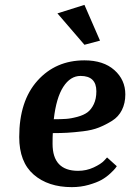

<svg xmlns="http://www.w3.org/2000/svg" viewBox="-20 -758 535 789"><path d="M420 -111 460 -75Q458 -72 453.5 -66Q449 -60 433 -45Q417 -30 397.5 -19Q378 -8 345 1.5Q312 11 275 11Q178 11 118.5 -40.5Q59 -92 59 -195Q59 -343 134 -426.5Q209 -510 327 -510Q405 -510 450 -470Q495 -430 495 -370Q495 -334 481 -306Q467 -278 440.5 -261.5Q414 -245 386.5 -234Q359 -223 321 -218.5Q283 -214 256.5 -212.5Q230 -211 197 -211Q196 -197 196 -167Q196 -56 301 -56Q335 -56 365 -70Q395 -84 408 -98ZM311 -446Q269 -446 240 -401Q211 -356 201 -268Q231 -268 252 -269.5Q273 -271 298.5 -278Q324 -285 339.5 -296.5Q355 -308 365.5 -330Q376 -352 376 -383Q376 -446 311 -446ZM216 -703 327 -738 391 -591 327 -574Z"/></svg>

Font: Arsenal
Style: Bold Italic
Weight: 700
Italic angle: -9°
Designer: Andrij Shevchenko
Foundry: Stairsfor.com
Version: Version 1.000